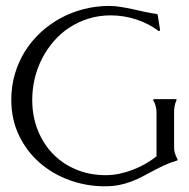

<svg xmlns="http://www.w3.org/2000/svg" viewBox="-20 -618 648 657"><path d="M358.4 -565.4Q318.8 -565.4 283.4 -554.4Q248 -543.5 218.3 -524.2Q188.5 -504.9 164.8 -477.8Q141.1 -450.7 124.5 -418.7Q107.9 -386.7 99.1 -350.3Q90.3 -314 90.3 -275.9Q90.3 -220.7 108.9 -173.6Q127.4 -126.5 160.6 -92Q193.8 -57.6 240.2 -38.1Q286.6 -18.6 342.3 -18.6Q364.7 -18.6 388.2 -23.4Q411.6 -28.3 434.1 -36.9Q456.5 -45.4 477.5 -57.4Q498.5 -69.3 515.6 -83.5V-233.4Q515.6 -255.4 504.4 -274.9V-277.8Q504.9 -277.8 506.1 -278.3Q507.3 -278.8 507.8 -278.8H582.5L584 -277.8V-274.9Q579.1 -265.1 577.4 -254.6Q575.7 -244.1 575.7 -233.4V-120.1Q575.7 -110.8 576.2 -105.2Q576.7 -99.6 578.1 -94.7Q579.6 -89.8 582 -84.5Q584.5 -79.1 587.9 -71.3L586.4 -68.8Q563 -62 543 -52.7Q522.9 -43.5 504.6 -33.7Q486.3 -23.9 468.3 -14.4Q450.2 -4.9 430.7 2.7Q411.1 10.3 388.7 14.9Q366.2 19.5 339.4 19.5Q275.4 19.5 217.3 -1.7Q159.2 -22.9 115 -61.8Q70.8 -100.6 44.7 -155.3Q18.6 -210 18.6 -276.9Q18.6 -322.8 30.8 -364.5Q43 -406.2 65.2 -441.9Q87.4 -477.5 118.4 -506.3Q149.4 -535.2 186.5 -555.4Q223.6 -575.7 266.1 -586.7Q308.6 -597.7 353.5 -597.7Q374 -597.7 394.5 -594.2Q415 -590.8 435.1 -586.4Q455.1 -582 475.3 -577.4Q495.6 -572.8 516.1 -570.3L519.5 -567.9L527.8 -515.6L525.4 -511.7H523.4Q487.8 -538.1 445.3 -551.8Q402.8 -565.4 358.4 -565.4Z"/></svg>

Font: CAT Linz
Style: Regular
Weight: 400
Designer: Peter Wiegel
Foundry: Peter Wiegel
Version: Version 1.08